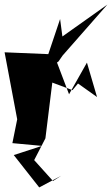

<svg xmlns="http://www.w3.org/2000/svg" viewBox="-37 -840 488 837"><path d="M386 -417 342 -567 264 -429 198 -603 -17 -612 38 -320 17 -216 146 -204 23 -164 134 -23 230 -74 194 -51 112 -142 161 -237 191 -480 279 -447 303 -476ZM225 -757 146 -522 218 -572 236 -598 431 -820 235 -681Z"/></svg>

Font: Asimov Silicon
Style: Regular
Weight: 400
Designer: Google
Version: Version 2.000980; 2014